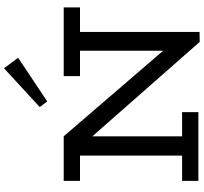

<svg xmlns="http://www.w3.org/2000/svg" viewBox="-50 -980 1037 978"><g transform="rotate(-90 469.0 -491.5)"><path d="M663.1 -918 440.9 -770 412.1 -808.1 609.9 -990.2ZM919.9 -686V-603H794.9V5.9L744.1 6.8L263.2 -540V-83H386.2V0H36.1V-83H165V-603H36.1V-686H263.2L699.2 -179.2V-603H569.8V-686Z"/></g></svg>

Font: BioRhyme
Style: Regular
Weight: 400
Designer: Aoife Mooney
Foundry: Aoife Mooney Type
Version: Version 1.500;PS 001.500;hotconv 1.0.88;makeotf.lib2.5.64775